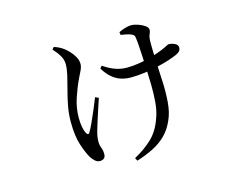

<svg xmlns="http://www.w3.org/2000/svg" viewBox="-90 -701 1180 922"><g transform="rotate(-15 500.0 -240.0)"><path d="M231.1 -542.9 240.6 -553.6Q256 -548.2 266.1 -543Q276.2 -537.8 286.1 -530.8Q295.5 -524.1 309.3 -510.1Q323 -496 333.3 -478.3Q343.5 -460.5 343.5 -441.8Q343.5 -428.4 336.1 -412.2Q328.7 -396 319.3 -377.7Q300.9 -339.9 284.5 -291.2Q268.2 -242.6 268.2 -194.5Q268.2 -166.6 272 -147.3Q275.9 -128 282.3 -115.2Q287.1 -106.6 291.9 -106.5Q296.7 -106.4 300.9 -115Q308.4 -127.3 320.8 -154.3Q333.2 -181.3 346.5 -212.7Q359.9 -244.1 369.5 -269.1L386.3 -261.5Q377.9 -236.3 368 -206.3Q358.2 -176.3 349.9 -150.1Q341.5 -123.9 337.5 -109.2Q333.9 -96.4 331.9 -84Q329.8 -71.6 329.8 -58Q329.8 -40.5 335.7 -26.8Q341.6 -13.1 341.6 6.7Q341.6 19.8 333.9 26.6Q326.3 33.3 313.8 33.3Q300.9 33.3 290.2 24.1Q279.5 14.9 270.4 0.7Q255.6 -24.5 240.9 -69.4Q226.1 -114.3 226.1 -185.6Q226.1 -223.1 233.3 -261.6Q240.5 -300.1 250.5 -336.5Q260.4 -373 267.6 -404.2Q274.8 -435.3 274.8 -458.5Q274.8 -481 262.7 -501.5Q250.6 -522 231.1 -542.9ZM429.6 -395.1 439.3 -407Q470.5 -385.7 498 -376Q525.5 -366.3 555.7 -366.3Q584.5 -366.3 617.6 -371.8Q650.6 -377.3 681.8 -386.5Q713 -395.6 735 -404.8Q755.9 -413.6 764.4 -418.5Q772.9 -423.3 776.5 -423.3Q791.5 -423.3 806.6 -416.1Q821.7 -408.9 821.7 -395.2Q821.7 -385.2 815.9 -378Q810.2 -370.8 796.5 -364.5Q780.7 -357.5 754.9 -349.1Q729.2 -340.7 697 -333.2Q664.7 -325.7 629.8 -320.8Q594.9 -315.9 559.8 -315.9Q537.4 -315.9 514.3 -322.6Q491.3 -329.2 470 -346.6Q448.7 -364 429.6 -395.1ZM565.4 -526.2 563.4 -540.3Q577.5 -547.8 595.3 -553Q613.1 -558.1 624.9 -558.1Q640.6 -558.1 659.8 -551.5Q679 -544.9 692.8 -535.1Q706.5 -525.4 706.5 -513.9Q706.5 -504.7 700.9 -493.1Q695.4 -481.5 694.9 -461.5Q694.3 -442.1 695.3 -411.1Q696.3 -380.2 697.3 -351.2Q699.3 -311.3 701.9 -259.2Q704.5 -207 700.6 -156.4Q696.8 -105.7 679.7 -68.8Q661.9 -27.8 633.7 -0.2Q605.5 27.4 568.3 45.8Q531.1 64.3 487.3 78.1L479.3 63.5Q532.5 34.6 569.7 -1.1Q606.9 -36.8 626.8 -95.7Q639.5 -129.4 642.9 -172.5Q646.3 -215.5 645.3 -259.9Q644.3 -304.2 642.5 -341.8Q641.7 -365.6 640.1 -394.2Q638.5 -422.8 636.9 -448.9Q635.3 -475 633.3 -488.4Q632.3 -501.6 628.4 -506.4Q624.5 -511.1 616.1 -514.3Q606.3 -519 592.5 -521.4Q578.7 -523.9 565.4 -526.2Z"/></g></svg>

Font: Early Summer Mincho VF
Style: Regular
Weight: 250
Designer: GuiWonder
Version: Version 1.002